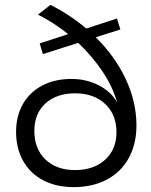

<svg xmlns="http://www.w3.org/2000/svg" viewBox="-20 -765 621 788"><path d="M540 -250Q540 -174 508.5 -116.5Q477 -59 418.5 -28Q360 3 282 3Q211 3 157.5 -25Q104 -53 75 -104.5Q46 -156 46 -224Q46 -289 74 -338Q102 -387 153.5 -414Q205 -441 273 -441Q335 -441 386 -414.5Q437 -388 461 -344Q443 -408 401.5 -470.5Q360 -533 301 -589L156 -543L143 -587L260 -625Q198 -674 136 -705L187 -745Q265 -706 334 -648L460 -689L474 -644L373 -612Q453 -533 496.5 -439.5Q540 -346 540 -250ZM458 -222Q458 -295 411.5 -338.5Q365 -382 288 -382Q212 -382 166.5 -340.5Q121 -299 121 -228Q121 -154 166.5 -110.5Q212 -67 288 -67Q365 -67 411.5 -109.5Q458 -152 458 -222Z"/></svg>

Font: Kalaa
Style: Regular
Weight: 400
Version: Version 1.20 June 5, 2016